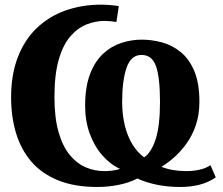

<svg xmlns="http://www.w3.org/2000/svg" viewBox="-20 -772 934 804"><path d="M861.5 -80 883.5 -29Q851.5 -7.5 814.2 1.8Q777 11 734 11Q684 11 638 1.8Q592 -7.5 555 -24.5Q521 -6.5 476.5 2.2Q432 11 388.5 11Q291.5 11 222.5 -17.2Q153.5 -45.5 110.2 -96.5Q67 -147.5 46.8 -215.8Q26.5 -284 26.5 -364Q26.5 -459.5 54.5 -532.2Q82.5 -605 133.5 -654Q184.5 -703 253.5 -727.8Q322.5 -752.5 404 -752.5Q418.5 -752.5 440.8 -750.8Q463 -749 477.5 -746.5L467.5 -680Q455.5 -682 443 -683.2Q430.5 -684.5 419 -684.5Q379.5 -684.5 342 -669.5Q304.5 -654.5 274 -619Q243.5 -583.5 225.8 -521.5Q208 -459.5 208 -366Q208 -279 225.2 -219Q242.5 -159 272 -123.2Q301.5 -87.5 338.8 -71.5Q376 -55.5 416.5 -55.5Q431 -55.5 447.2 -57.2Q463.5 -59 483 -64.5Q441 -84 407.8 -122.2Q374.5 -160.5 355.5 -213.2Q336.5 -266 336.5 -328.5Q336.5 -407.5 356.8 -461Q377 -514.5 411 -546.2Q445 -578 487.2 -592Q529.5 -606 573 -606Q615.5 -606 658.2 -594.5Q701 -583 736.5 -554.2Q772 -525.5 793.5 -474.8Q815 -424 815 -346Q815 -291 799.8 -247Q784.5 -203 760 -169.5Q735.5 -136 708 -112Q680.5 -88 656 -73.5Q680 -64 705.8 -59.8Q731.5 -55.5 760.5 -55.5Q788.5 -55.5 814.8 -61.2Q841 -67 861.5 -80ZM583.5 -113Q613.5 -133 631.8 -189.2Q650 -245.5 650 -345Q650 -446.5 633.5 -494.2Q617 -542 572.5 -542Q528.5 -542 510 -488.2Q491.5 -434.5 491.5 -345.5Q491.5 -292.5 502.5 -247.2Q513.5 -202 534.2 -168Q555 -134 583.5 -113Z"/></svg>

Font: Merriweather 20pt Black
Style: Regular
Weight: 900
Version: Version 2.100